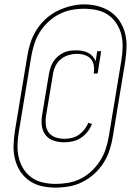

<svg xmlns="http://www.w3.org/2000/svg" viewBox="-20 -780 640 877"><path d="M274 -130Q249 -130 226.5 -137Q204 -144 189.5 -161.5Q175 -179 171.5 -203Q168 -227 172 -252L204 -445Q207 -459 211.5 -473Q216 -487 224.5 -500Q233 -513 245 -523Q257 -533 270.5 -539.5Q284 -546 298.5 -548Q313 -550 328 -550Q342 -550 356 -547.5Q370 -545 382 -539Q394 -533 403 -523Q412 -513 417 -500L424 -546H442L426 -444H408Q411 -462 408.5 -480Q406 -498 395 -510.5Q384 -523 367 -528.5Q350 -534 332 -534Q313 -534 294 -528.5Q275 -523 259 -510.5Q243 -498 234 -479.5Q225 -461 222 -442L190 -249Q187 -229 189.5 -208.5Q192 -188 203.5 -173.5Q215 -159 234 -152.5Q253 -146 274 -146Q291 -146 308 -150Q325 -154 339.5 -164Q354 -174 365.5 -188.5Q377 -203 383 -219L400 -214Q393 -195 380 -178.5Q367 -162 350 -150.5Q333 -139 313 -134.5Q293 -130 274 -130ZM234 77Q201 77 170 70Q139 63 114 45.5Q89 28 72.5 2.5Q56 -23 48.5 -53Q41 -83 42 -115.5Q43 -148 48 -181L105 -526Q110 -557 120 -587Q130 -617 147.5 -644.5Q165 -672 190 -694.5Q215 -717 244 -731Q273 -745 304 -752.5Q335 -760 366 -760Q398 -760 429 -751.5Q460 -743 485 -726Q510 -709 527 -683Q544 -657 551.5 -627Q559 -597 558 -564.5Q557 -532 552 -499L495 -154Q490 -123 480 -93Q470 -63 452.5 -35.5Q435 -8 410 14.5Q385 37 356 51.5Q327 66 295.5 71.5Q264 77 234 77ZM234 60Q262 60 291.5 55Q321 50 348 36.5Q375 23 398 1.5Q421 -20 437.5 -46Q454 -72 463 -100Q472 -128 477 -157L534 -502Q539 -532 540 -562Q541 -592 534.5 -620Q528 -648 512.5 -672Q497 -696 474 -712Q451 -728 422 -734Q393 -740 363 -740Q334 -740 305.5 -734.5Q277 -729 250 -715Q223 -701 200.5 -680Q178 -659 162 -633.5Q146 -608 137 -580Q128 -552 123 -523L66 -178Q61 -148 60 -118.5Q59 -89 65.5 -61Q72 -33 87 -9Q102 15 124.5 31Q147 47 175.5 53.5Q204 60 234 60Z"/></svg>

Font: Iosevka Slab Thin Extended
Style: Italic
Weight: 100
Width: 7
Italic angle: -9°
Monospace: yes
Designer: Belleve Invis
Foundry: Belleve Invis
Version: Version 11.1.0; ttfautohint (v1.8.3)